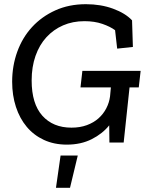

<svg xmlns="http://www.w3.org/2000/svg" viewBox="-20 -680 709 916"><path d="M314 216H247L269 62H351ZM598 -263 570 0H502L501 -82Q469 -42 417.5 -16Q366 10 299 10Q238 10 189.5 -12.5Q141 -35 107.5 -75Q74 -115 56 -170Q38 -225 38 -290Q38 -366 62.5 -433.5Q87 -501 133 -551Q179 -601 244 -630.5Q309 -660 390 -660Q461 -660 519.5 -638.5Q578 -617 610 -583L614 -456L539 -448L529 -536Q506 -553 468.5 -566Q431 -579 383 -579Q327 -579 281 -559Q235 -539 201.5 -502.5Q168 -466 149.5 -413.5Q131 -361 131 -296Q131 -185 182 -128Q233 -71 321 -71Q362 -71 394.5 -83Q427 -95 450 -115.5Q473 -136 487 -163Q501 -190 505 -220L509 -263H364L373 -342H651L642 -263Z"/></svg>

Font: Zilla Slab Medium
Style: Regular
Weight: 500
Designer: Typotheque.com
Foundry: Typotheque type foundry
Version: Version 1.1; 2017